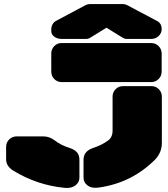

<svg xmlns="http://www.w3.org/2000/svg" viewBox="-20 -910 819 936"><path d="M499 -774.9 419.9 -726.1Q411.1 -720.2 398.9 -720.2H280.8Q259.3 -720.2 244.6 -731.2Q230 -742.2 230 -757.8V-768.1Q230 -780.3 236.1 -791.3Q242.2 -802.2 252.9 -808.1L397 -884.8Q407.7 -890.1 416 -890.1H581.1Q589.4 -890.1 600.1 -884.8L745.1 -808.1Q768.1 -796.4 768.1 -768.1Q768.1 -748 753.2 -734.1Q738.3 -720.2 716.8 -720.2H599.1Q586.9 -720.2 578.1 -726.1ZM768.1 -648.9V-561Q768.1 -539.6 753.2 -524.7Q738.3 -509.8 716.8 -509.8H280.8Q259.3 -509.8 244.6 -524.7Q230 -539.6 230 -561V-648.9Q230 -670.4 244.6 -685.3Q259.3 -700.2 280.8 -700.2H716.8Q738.3 -700.2 753.2 -685.3Q768.1 -670.4 768.1 -648.9ZM735.8 -131.8Q623.5 -19.5 464.8 3.9Q429.2 9.8 408.2 -4.9Q387.2 -19.5 387.2 -44.9V-130.9Q387.2 -173.8 435.1 -189Q475.6 -202.1 506.8 -225.1Q528.8 -241.2 528.8 -272.9V-439Q528.8 -460.4 543.7 -475.3Q558.6 -490.2 580.1 -490.2H717.8Q739.3 -490.2 754.2 -475.3Q769 -460.4 769 -439V-212.9Q769 -166.5 735.8 -131.8ZM315.9 -189.9Q342.8 -181.6 355 -167.7Q367.2 -153.8 367.2 -130.9V-44.9Q367.2 -20.5 347.4 -5.9Q327.6 8.8 295.9 5.9Q160.2 -7.3 44.9 -78.1Q9.8 -99.6 9.8 -133.8V-193.8Q9.8 -215.3 24.7 -230.2Q39.6 -245.1 61 -245.1H191.9Q220.2 -245.1 246.1 -226.1Q276.9 -202.1 315.9 -189.9Z"/></svg>

Font: Nastup Soft
Style: Regular
Weight: 400
Designer: Maksym Kobuzan
Foundry: Zakznak
Version: Version 1.020;hotconv 1.0.109;makeotfexe 2.5.65596